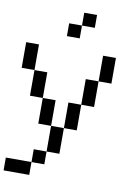

<svg xmlns="http://www.w3.org/2000/svg" viewBox="-112 -990 891 1229"><g transform="rotate(10 333.5 -375.5)"><path d="M0 166.7V83.3H166.7V166.7ZM0 -500V-666.7H83.3V-500ZM166.7 83.3V0H250V83.3ZM166.7 -166.7V-333.3H250V-166.7ZM166.7 -333.3H83.3V-500H166.7ZM333.3 -166.7V0H250V-166.7ZM333.3 -333.3H416.7V-166.7H333.3ZM333.3 -833.3V-750H250V-833.3ZM333.3 -916.7H416.7V-833.3H333.3ZM500 -333.3H416.7V-500H500ZM500 -500V-666.7H583.3V-500Z"/></g></svg>

Font: Galmuri11 Regular
Style: Regular
Weight: 400
Designer: Minseo Lee (Quiple)
Version: Version 2.356;hotconv 1.1.0;makeotfexe 2.6.0 DEVELOPMENT